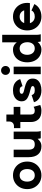

<svg xmlns="http://www.w3.org/2000/svg" viewBox="1382 -2166 796 3600"><g transform="rotate(-90 1780.0 -366.0)"><path d="M34.2 -253.9Q34.2 -331.1 67.9 -391.4Q101.6 -451.7 159.9 -486.1Q218.3 -520.5 292.5 -520.5Q366.7 -520.5 425.3 -486.1Q483.9 -451.7 517.3 -391.4Q550.8 -331.1 550.8 -253.9Q550.8 -176.8 517.3 -116.5Q483.9 -56.2 425.3 -21.7Q366.7 12.7 292.5 12.7Q218.3 12.7 159.9 -21.7Q101.6 -56.2 67.9 -116.5Q34.2 -176.8 34.2 -253.9ZM174.8 -253.9Q174.8 -193.4 204.6 -152.8Q234.4 -112.3 292.5 -112.3Q350.6 -112.3 380.4 -151.9Q410.2 -191.4 410.2 -253.9Q410.2 -316.4 380.4 -356Q350.6 -395.5 292.5 -395.5Q234.4 -395.5 204.6 -356Q174.8 -316.4 174.8 -253.9Z M773.4 -507.8V-228.5Q773.4 -172.4 795.4 -142.3Q817.4 -112.3 872.6 -112.3Q927.2 -112.3 949.5 -142.3Q971.7 -172.4 971.7 -228.5V-507.8H1112.3V-82Q1112.3 -44.9 1117.7 -22.5Q1123 0 1123 0H987.3Q987.3 0 982.2 -18.3Q977.1 -36.6 977.1 -58.6Q957 -32.7 922.4 -10Q887.7 12.7 836.4 12.7Q738.8 12.7 685.8 -49.3Q632.8 -111.3 632.8 -228.5V-507.8Z M1212.4 -502Q1252 -502 1276.6 -526.1Q1301.3 -550.3 1301.3 -589.8V-644.5H1432.6V-507.8H1576.7V-382.8H1432.6V-187.5Q1432.6 -112.3 1504.4 -112.3Q1523.9 -112.3 1544.9 -118.9Q1565.9 -125.5 1576.7 -135.3L1612.3 -8.8Q1593.3 -1 1565.7 5.9Q1538.1 12.7 1503.4 12.7Q1395 12.7 1343.5 -42Q1292 -96.7 1292 -187.5V-382.8H1177.2V-502Z M1884.8 -520.5Q1978.5 -520.5 2029.8 -480.5Q2081.1 -440.4 2096.7 -384.8L1964.4 -341.3Q1960 -362.8 1943.1 -379.2Q1926.3 -395.5 1884.8 -395.5Q1850.1 -395.5 1835.4 -384.8Q1820.8 -374 1820.8 -357.9Q1820.8 -341.8 1835.7 -331.3Q1850.6 -320.8 1884.8 -313Q1950.7 -298.8 2000.7 -282Q2050.8 -265.1 2078.9 -234.9Q2106.9 -204.6 2106.9 -150.4Q2106.9 -96.2 2077.6 -59.8Q2048.3 -23.4 1998 -5.4Q1947.8 12.7 1884.8 12.7Q1798.3 12.7 1739 -26.9Q1679.7 -66.4 1663.6 -127L1797.4 -170.9Q1801.8 -147.5 1822.5 -129.9Q1843.3 -112.3 1884.8 -112.3Q1966.3 -112.3 1966.3 -150.4Q1966.3 -170.4 1942.6 -180.2Q1918.9 -189.9 1884.8 -197.8Q1789.1 -218.8 1734.6 -253.7Q1680.2 -288.6 1680.2 -357.9Q1680.2 -404.3 1705.3 -441.2Q1730.5 -478 1776.4 -499.3Q1822.3 -520.5 1884.8 -520.5Z M2189 0V-507.8H2329.6V0ZM2175.8 -660.2Q2175.8 -695.3 2200 -719.5Q2224.1 -743.7 2259.3 -743.7Q2294.4 -743.7 2318.6 -719.5Q2342.8 -695.3 2342.8 -660.2Q2342.8 -625 2318.6 -600.8Q2294.4 -576.7 2259.3 -576.7Q2224.1 -576.7 2200 -600.8Q2175.8 -625 2175.8 -660.2Z M2927.2 -82Q2927.2 -44.9 2932.6 -22.5Q2938 0 2938 0H2802.2Q2802.2 0 2797.4 -18.3Q2792.5 -36.6 2792.5 -58.6Q2784.2 -44.4 2764.2 -27.8Q2744.1 -11.2 2715.6 0.7Q2687 12.7 2652.8 12.7Q2578.6 12.7 2524.4 -21.7Q2470.2 -56.2 2440.9 -116.5Q2411.6 -176.8 2411.6 -253.9Q2411.6 -331.1 2440.9 -391.4Q2470.2 -451.7 2524.4 -486.1Q2578.6 -520.5 2652.8 -520.5Q2687 -520.5 2713.6 -508.5Q2740.2 -496.6 2758.5 -480Q2776.9 -463.4 2786.6 -449.2V-722.7H2927.2ZM2788.6 -251Q2788.6 -313.5 2758.5 -354.5Q2728.5 -395.5 2671.9 -395.5Q2615.7 -395.5 2584 -356Q2552.2 -316.4 2552.2 -253.9Q2552.2 -191.9 2584 -152.1Q2615.7 -112.3 2671.9 -112.3Q2727.1 -112.3 2757.8 -150.6Q2788.6 -189 2788.6 -251Z M3383.8 -174.3 3503.9 -120.1Q3471.7 -55.2 3408.7 -21.2Q3345.7 12.7 3267.6 12.7Q3193.4 12.7 3135 -21.7Q3076.7 -56.2 3043 -116.5Q3009.3 -176.8 3009.3 -253.9Q3009.3 -331.1 3043 -391.4Q3076.7 -451.7 3135 -486.1Q3193.4 -520.5 3267.6 -520.5Q3341.8 -520.5 3400.4 -486.1Q3459 -451.7 3492.4 -391.4Q3525.9 -331.1 3525.9 -253.9Q3525.9 -240.7 3524.7 -228Q3523.4 -215.3 3521.5 -203.1H3145.5Q3158.2 -162.6 3190.2 -137.5Q3222.2 -112.3 3267.6 -112.3Q3313.5 -112.3 3343.3 -129.2Q3373 -146 3383.8 -174.3ZM3267.6 -395.5Q3224.1 -395.5 3192.6 -372.6Q3161.1 -349.6 3147.5 -310.5H3385.7Q3372.6 -349.6 3342 -372.6Q3311.5 -395.5 3267.6 -395.5Z"/></g></svg>

Font: Giphurs
Style: Bold
Weight: 700
Version: Version 0.920; ttfautohint (v1.8.4.7-5d5b)